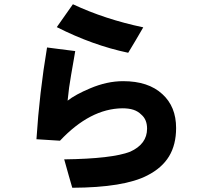

<svg xmlns="http://www.w3.org/2000/svg" viewBox="-20 -747 960 906"><path d="M621 -558 585 -498Q418 -533 248 -619L293 -683L324 -727Q475 -656 656 -618Q645 -598 621 -558ZM304 80 283 5Q509 2 594 -31Q674 -67 674 -140Q674 -183 647 -206Q631 -222 609.5 -229Q588 -236 557 -236Q405 -234 263 -83L152 -90Q166 -309 202 -523L256 -516Q308 -510 335 -506L328 -465Q326 -451 315.5 -393Q305 -335 299 -272Q336 -301 405 -330Q485 -364 561 -364Q680 -364 746 -303Q811 -244 811 -143Q811 -64 777.5 -9Q744 46 675 81Q565 138 321 139Z"/></svg>

Font: BM Euljiro oraeorae
Style: Regular
Weight: 400
Designer: Bongjin Kim; Bomjun Kim; Myungsoo Han; Hyesun Chae; Mikyoung Jeong; Wujin Sim; Minjae Kang; Suwha Jang;
Foundry: Sandoll Inc.
Version: Version 1.000;hotconv 1.0.109;makeexe 2.5.65596